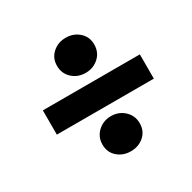

<svg xmlns="http://www.w3.org/2000/svg" viewBox="-123 -714 767 768"><g transform="rotate(-30 260.0 -330.0)"><path d="M48 -274V-386H496V-274ZM272 -68Q236 -68 211 -90Q186 -112 186 -148Q186 -183 211 -206.5Q236 -230 272 -230Q308 -230 333 -206.5Q358 -183 358 -148Q358 -112 333 -90Q308 -68 272 -68ZM272 -430Q236 -430 211 -453Q186 -476 186 -512Q186 -547 211 -569.5Q236 -592 272 -592Q308 -592 333 -569.5Q358 -547 358 -512Q358 -476 333 -453Q308 -430 272 -430Z"/></g></svg>

Font: mr_Source Sans Pro
Style: Italic
Weight: 900
Italic angle: -11°
Designer: Paul D. Hunt
Foundry: Adobe Systems Incorporated
Version: Version 1.076;July 10, 2024;FontCreator 11.5.0.2430 64-bit